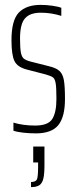

<svg xmlns="http://www.w3.org/2000/svg" viewBox="-20 -538 313 786"><path d="M35 -3V-36Q75 -24 124 -24Q177 -24 194 -51Q211 -78 211 -133Q211 -178 208 -196.5Q205 -215 197 -221Q189 -227 168 -233L91 -253Q51 -263 39 -288.5Q27 -314 27 -373Q27 -456 57.5 -487Q88 -518 146 -518Q170 -518 194.5 -514.5Q219 -511 231 -506V-473Q190 -486 147 -486Q103 -486 82.5 -463Q62 -440 62 -380Q62 -341 65.5 -323Q69 -305 77.5 -298Q86 -291 105 -286L180 -267Q210 -260 223.5 -247.5Q237 -235 241.5 -210Q246 -185 246 -133Q246 -59 218.5 -25.5Q191 8 127 8Q100 8 74 5Q48 2 35 -3ZM136 144V127H116V62H162V137Q162 174 157.5 193Q153 212 141.5 220Q130 228 107 228V207Q127 207 131.5 195.5Q136 184 136 144Z"/></svg>

Font: Saira Ultra Condensed Thin
Style: Regular
Weight: 100
Width: 1
Designer: Hector Gatti with collaboration of the Omnibus-Type team
Foundry: Omnibus-Type
Version: Version 1.001; ttfautohint (v1.8)